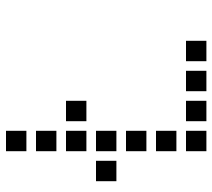

<svg xmlns="http://www.w3.org/2000/svg" viewBox="-54 -670 708 640"><g transform="rotate(-90 300.0 -350.0)"><path d="M117 -684Q116 -684 116 -684Q116 -684 116 -683V-617Q116 -616 116 -616Q116 -616 117 -616H183Q184 -616 184 -616Q184 -616 184 -617V-683Q184 -684 184 -684Q184 -684 183 -684ZM117 -584Q116 -584 116 -584Q116 -584 116 -583V-517Q116 -516 116 -516Q116 -516 117 -516H183Q184 -516 184 -516Q184 -516 184 -517V-583Q184 -584 184 -584Q184 -584 183 -584ZM117 -484Q116 -484 116 -484Q116 -484 116 -483V-417Q116 -416 116 -416Q116 -416 117 -416H183Q184 -416 184 -416Q184 -416 184 -417V-483Q184 -484 184 -484Q184 -484 183 -484ZM217 -484Q216 -484 216 -484Q216 -484 216 -483V-417Q216 -416 216 -416Q216 -416 217 -416H283Q284 -416 284 -416Q284 -416 284 -417V-483Q284 -484 284 -484Q284 -484 283 -484ZM17 -384Q16 -384 16 -384Q16 -384 16 -383V-317Q16 -316 16 -316Q16 -316 17 -316H83Q84 -316 84 -316Q84 -316 84 -317V-383Q84 -384 84 -384Q84 -384 83 -384ZM117 -384Q116 -384 116 -384Q116 -384 116 -383V-317Q116 -316 116 -316Q116 -316 117 -316H183Q184 -316 184 -316Q184 -316 184 -317V-383Q184 -384 184 -384Q184 -384 183 -384ZM117 -284Q116 -284 116 -284Q116 -284 116 -283V-217Q116 -216 116 -216Q116 -216 117 -216H183Q184 -216 184 -216Q184 -216 184 -217V-283Q184 -284 184 -284Q184 -284 183 -284ZM117 -184Q116 -184 116 -184Q116 -184 116 -183V-117Q116 -116 116 -116Q116 -116 117 -116H183Q184 -116 184 -116Q184 -116 184 -117V-183Q184 -184 184 -184Q184 -184 183 -184ZM117 -84Q116 -84 116 -84Q116 -84 116 -83V-17Q116 -16 116 -16Q116 -16 117 -16H183Q184 -16 184 -16Q184 -16 184 -17V-83Q184 -84 184 -84Q184 -84 183 -84ZM217 -84Q216 -84 216 -84Q216 -84 216 -83V-17Q216 -16 216 -16Q216 -16 217 -16H283Q284 -16 284 -16Q284 -16 284 -17V-83Q284 -84 284 -84Q284 -84 283 -84ZM317 -84Q316 -84 316 -84Q316 -84 316 -83V-17Q316 -16 316 -16Q316 -16 317 -16H383Q384 -16 384 -16Q384 -16 384 -17V-83Q384 -84 384 -84Q384 -84 383 -84ZM417 -84Q416 -84 416 -84Q416 -84 416 -83V-17Q416 -16 416 -16Q416 -16 417 -16H483Q484 -16 484 -16Q484 -16 484 -17V-83Q484 -84 484 -84Q484 -84 483 -84Z"/></g></svg>

Font: Doto SemiBold
Style: Regular
Weight: 600
Monospace: yes
Version: Version 1.000